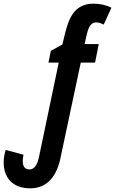

<svg xmlns="http://www.w3.org/2000/svg" viewBox="-93 -785 627 1046"><path d="M72 241C165 241 216 173 236 78L347 -444H425L445 -545H368L378 -590C388 -634 400 -663 431 -663C443 -663 459 -658 472 -651L514 -743C482 -759 449 -765 416 -765C307 -765 279 -677 258 -589L247 -543L184 -508L171 -444H227L119 72C111 109 96 138 68 138C44 138 31 123 31 93C31 84 32 72 35 58L-62 32C-69 54 -73 77 -73 100C-73 179 -28 241 72 241Z"/></svg>

Font: Noto Sans ExtraCondensed
Style: Bold Italic
Weight: 700
Width: 2
Italic angle: -12°
Designer: Monotype Design Team
Foundry: Monotype Imaging Inc.
Version: Version 2.013